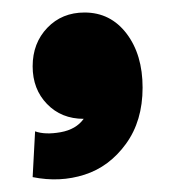

<svg xmlns="http://www.w3.org/2000/svg" viewBox="-20 -188 288 307"><path d="M36.1 22Q52.2 27.8 76.9 23.4Q101.6 19 113.8 2Q78.1 2 55.2 -21.7Q32.2 -45.4 32.2 -82Q32.2 -119.1 55.7 -143.6Q79.1 -168 115.2 -168Q156.7 -168 182.4 -134.3Q208 -100.6 208 -47.9Q208 5.4 181.4 42Q154.8 78.6 115.2 91.3Q75.7 104 32.2 95.2Z"/></svg>

Font: Apfel Grotezk
Style: Bold
Weight: 700
Designer: Luigi Gorlero
Foundry: Collletttivo
Version: Version 2.000;FEAKit 1.0